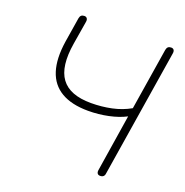

<svg xmlns="http://www.w3.org/2000/svg" viewBox="-128 -827 914 950"><g transform="rotate(20 328.5 -352.5)"><path d="M483 -19 530 -318Q492 -298 440 -287Q388 -276 334 -276Q247 -276 192.5 -308Q138 -340 118 -403Q98 -466 112 -559L133 -690Q135 -701 141 -706Q147 -711 157 -711Q167 -711 171.5 -704Q176 -697 174 -686L154 -565Q133 -438 177.5 -377.5Q222 -317 334 -317Q390 -317 442 -328Q494 -339 538 -364L590 -690Q592 -701 598 -706Q604 -711 614 -711Q624 -711 628.5 -704.5Q633 -698 631 -686L524 -15Q523 -5 517 0.5Q511 6 500 6Q490 6 485.5 -0.5Q481 -7 483 -19Z"/></g></svg>

Font: SN Pro Thin
Style: Italic
Weight: 200
Italic angle: -9°
Designer: Tobias Whetton
Foundry: Supernotes
Version: Version 1.003;Glyphs 3.3 (3324)